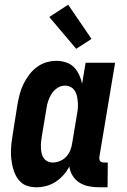

<svg xmlns="http://www.w3.org/2000/svg" viewBox="-20 -786 540 814"><path d="M135 8Q116 8 98.5 3Q81 -2 68 -14Q55 -26 47 -42Q39 -58 34.5 -75.5Q30 -93 28 -111Q26 -129 26.5 -148Q27 -167 29.5 -186Q32 -205 35 -223L54 -343Q58 -365 63.5 -386.5Q69 -408 79 -428.5Q89 -449 102.5 -467.5Q116 -486 135 -500.5Q154 -515 175.5 -521.5Q197 -528 219 -528Q240 -528 260 -521.5Q280 -515 293.5 -501Q307 -487 315.5 -469Q324 -451 328 -431L343 -520H468L401 -119Q401 -114 401.5 -110Q402 -106 404.5 -103Q407 -100 411.5 -98.5Q416 -97 420 -97H437L436 8H402Q379 8 357.5 4Q336 0 318 -11Q300 -22 288.5 -40Q277 -58 274 -80Q264 -61 249 -44Q234 -27 215.5 -15Q197 -3 176 2.5Q155 8 135 8ZM204 -97Q219 -97 234.5 -103.5Q250 -110 261 -122Q272 -134 278 -149Q284 -164 286 -179L306 -299Q309 -313 310 -326Q311 -339 310 -352Q309 -365 306.5 -377.5Q304 -390 297.5 -400.5Q291 -411 280 -417Q269 -423 255 -423Q239 -423 224 -413.5Q209 -404 199.5 -389.5Q190 -375 184.5 -358.5Q179 -342 177 -326L157 -206Q155 -194 154 -182.5Q153 -171 153.5 -159Q154 -147 156.5 -136Q159 -125 165 -116Q171 -107 181.5 -102Q192 -97 204 -97ZM303 -579 189 -714 269 -766 368 -621Z"/></svg>

Font: Iosevka Curly Slab Extrabold
Style: Italic
Weight: 800
Italic angle: -9°
Monospace: yes
Designer: Belleve Invis
Foundry: Belleve Invis
Version: Version 22.1.2; ttfautohint (v1.8.4)